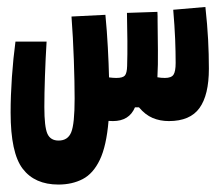

<svg xmlns="http://www.w3.org/2000/svg" viewBox="-20 -336 626 539"><path d="M144 182.1Q77.6 182.1 43.7 137.7Q9.8 93.3 9.8 -20Q9.8 -66.9 13.4 -119.6Q17.1 -172.4 23.4 -219.2H110.8Q107.9 -172.4 106.2 -122.3Q104.5 -72.3 104.5 -35.6Q104.5 20 113 39.3Q121.6 58.6 144.5 58.6Q170.4 58.6 179.9 35.4Q189.5 12.2 189.5 -59.1Q189.5 -104.5 187.3 -167.7Q185.1 -231 180.7 -289.6L275.9 -294.4Q280.3 -249 282.7 -203.1Q285.2 -157.2 286.1 -118.7Q297.9 -117.2 306.6 -117.2Q324.7 -117.2 330.6 -124Q336.4 -130.9 336.9 -150.9Q337.9 -181.6 337.6 -221.2Q337.4 -260.7 336.4 -299.8L421.9 -302.7Q421.9 -296.4 422.4 -290.5Q422.4 -284.2 422.4 -277.3Q422.9 -237.3 423.3 -195.1Q423.8 -152.8 421.9 -119.1Q432.1 -117.2 442.9 -117.2Q460.9 -117.2 467 -126.2Q473.1 -135.3 473.1 -159.2Q473.1 -189.5 471.7 -226.1Q470.2 -262.7 466.3 -308.6L556.6 -316.4Q562 -267.1 564.2 -225.3Q566.4 -183.6 566.4 -143.1Q566.4 -69.3 540 -32.7Q513.7 3.9 454.1 3.9Q429.2 3.9 408.4 -4.9Q387.7 -13.7 370.1 -34.7H358.9Q342.8 3.9 296.9 3.9Q290.5 3.9 284.7 3.4Q278.8 73.7 260.3 112.5Q241.7 151.4 212.2 166.7Q182.6 182.1 144 182.1Z"/></svg>

Font: CaskaydiaCove NFP SemiBold
Style: Regular
Weight: 600
Designer: Aaron Bell
Foundry: Saja Typeworks
Version: Version 2111.001; VTT 6.35;Nerd Fonts 3.1.1